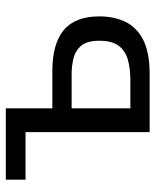

<svg xmlns="http://www.w3.org/2000/svg" viewBox="43 -579 536 662"><g transform="rotate(-90 311.0 -248.0)"><path d="M186.5 0V-428H22.5V-496H268.5V-335.5H397Q491 -335.5 538.2 -296.2Q585.5 -257 585.5 -173.5Q585.5 -123 566.8 -83.8Q548 -44.5 504.5 -22.2Q461 0 386.5 0ZM268.5 -66.5H366.5Q404 -66.5 434.8 -74.8Q465.5 -83 483.5 -106Q501.5 -129 501.5 -173Q501.5 -216.5 483.8 -236.8Q466 -257 439.8 -263Q413.5 -269 388 -269H268.5Z"/></g></svg>

Font: Commissioner
Style: Regular
Weight: 400
Designer: Kostas Bartsokas
Foundry: Kostas Bartsokas
Version: Version 1.000; ttfautohint (v1.8.3)